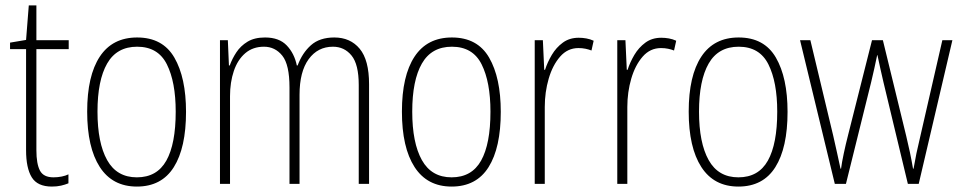

<svg xmlns="http://www.w3.org/2000/svg" viewBox="-20 -728 3538 707"><path d="M177 -75Q193 -75 207.5 -78Q222 -81 232 -86V-53Q220 -48 205 -44.5Q190 -41 171 -41Q118 -41 97 -75Q76 -109 76 -175V-547H17V-571L76 -581L86 -708H114V-580H233V-547H114V-175Q114 -125 127 -100Q140 -75 177 -75Z M665 -316Q665 -184 620 -112.5Q575 -41 484 -41Q394 -41 347.5 -113Q301 -185 301 -317Q301 -449 347.5 -519.5Q394 -590 485 -590Q579 -590 622 -516Q665 -442 665 -316ZM339 -317Q339 -202 374.5 -138.5Q410 -75 484 -75Q558 -75 592.5 -136.5Q627 -198 627 -317Q627 -426 594.5 -491Q562 -556 485 -556Q410 -556 374.5 -494Q339 -432 339 -317Z M1211 -590Q1270 -590 1304.5 -548.5Q1339 -507 1339 -418V-51H1301V-415Q1301 -491 1274.5 -523.5Q1248 -556 1206 -556Q1150 -556 1116.5 -510Q1083 -464 1083 -379V-51H1046V-406Q1046 -490 1019.5 -523Q993 -556 952 -556Q911 -556 883 -532Q855 -508 841 -466.5Q827 -425 827 -374V-51H790V-580H819L823 -487H826Q835 -512 850.5 -535.5Q866 -559 891.5 -574.5Q917 -590 956 -590Q1008 -590 1036 -560.5Q1064 -531 1073 -487H1076Q1093 -533 1125 -561.5Q1157 -590 1211 -590Z M1824 -316Q1824 -184 1779 -112.5Q1734 -41 1643 -41Q1553 -41 1506.5 -113Q1460 -185 1460 -317Q1460 -449 1506.5 -519.5Q1553 -590 1644 -590Q1738 -590 1781 -516Q1824 -442 1824 -316ZM1498 -317Q1498 -202 1533.5 -138.5Q1569 -75 1643 -75Q1717 -75 1751.5 -136.5Q1786 -198 1786 -317Q1786 -426 1753.5 -491Q1721 -556 1644 -556Q1569 -556 1533.5 -494Q1498 -432 1498 -317Z M2111 -589Q2125 -589 2139 -586.5Q2153 -584 2166 -578L2158 -542Q2148 -546 2136 -548.5Q2124 -551 2110 -551Q2070 -551 2042.5 -519.5Q2015 -488 2000.5 -438.5Q1986 -389 1986 -334V-51H1949V-580H1979L1984 -471H1987Q1996 -499 2012 -526Q2028 -553 2052.5 -571Q2077 -589 2111 -589Z M2415 -589Q2429 -589 2443 -586.5Q2457 -584 2470 -578L2462 -542Q2452 -546 2440 -548.5Q2428 -551 2414 -551Q2374 -551 2346.5 -519.5Q2319 -488 2304.5 -438.5Q2290 -389 2290 -334V-51H2253V-580H2283L2288 -471H2291Q2300 -499 2316 -526Q2332 -553 2356.5 -571Q2381 -589 2415 -589Z M2880 -316Q2880 -184 2835 -112.5Q2790 -41 2699 -41Q2609 -41 2562.5 -113Q2516 -185 2516 -317Q2516 -449 2562.5 -519.5Q2609 -590 2700 -590Q2794 -590 2837 -516Q2880 -442 2880 -316ZM2554 -317Q2554 -202 2589.5 -138.5Q2625 -75 2699 -75Q2773 -75 2807.5 -136.5Q2842 -198 2842 -317Q2842 -426 2809.5 -491Q2777 -556 2700 -556Q2625 -556 2589.5 -494Q2554 -432 2554 -317Z M3233 -426Q3227 -452 3221.5 -476.5Q3216 -501 3211 -525H3210Q3205 -501 3199.5 -476Q3194 -451 3188 -426L3095 -51H3054L2926 -580H2964L3048 -229Q3056 -194 3062.5 -164.5Q3069 -135 3075 -107H3077Q3080 -130 3087 -163Q3094 -196 3103 -231L3191 -580H3231L3317 -227Q3332 -166 3342 -107H3344Q3350 -141 3354.5 -163Q3359 -185 3367 -218L3450 -580H3487L3363 -51H3323Z"/></svg>

Font: Noto Sans Tamil UI Condensed ExtraLight
Style: Regular
Weight: 200
Width: 3
Designer: Jelle Bosma - Monotype Design Team
Foundry: Monotype Imaging Inc.
Version: Version 2.004; ttfautohint (v1.8.4.7-5d5b)